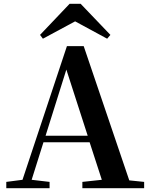

<svg xmlns="http://www.w3.org/2000/svg" viewBox="-20 -987 786 1007"><path d="M403 -967H345L190 -804L205 -784L374 -875L542 -784L559 -804ZM328 -622 440 -275H219ZM412 0H736V-33L658 -41L419 -745H331L98 -44L13 -33V0H240V-33L146 -44L208 -241H450L514 -44L412 -33Z"/></svg>

Font: Noto Serif CJK HK
Style: Bold
Weight: 700
Designer: Ryoko NISHIZUKA 西塚涼子 (kana & ideographs); Frank Grießhammer (Latin, Greek & Cyrillic); Wenlong ZHANG 张文龙 (bopomofo); San
Foundry: Adobe
Version: Version 2.001;hotconv 1.1.0;makeotfexe 2.6.0